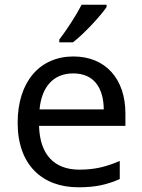

<svg xmlns="http://www.w3.org/2000/svg" viewBox="-20 -786 604 816"><path d="M433 -756V-766H327C304 -721 261 -655 232 -618V-606H290C337 -642 408 -719 433 -756ZM292 -546C150 -546 55 -440 55 -264C55 -85 160 10 313 10C386 10 434 -1 489 -25V-102C433 -78 385 -65 317 -65C210 -65 149 -130 146 -251H513V-304C513 -450 429 -546 292 -546ZM291 -474C380 -474 420 -412 421 -321H148C157 -417 207 -474 291 -474Z"/></svg>

Font: Noto Sans Runic
Style: Regular
Weight: 400
Designer: Monotype Design Team
Foundry: Monotype Imaging Inc.
Version: Version 2.002